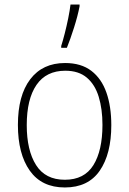

<svg xmlns="http://www.w3.org/2000/svg" viewBox="-20 -817 570 847"><path d="M266 10Q164 10 111.5 -64Q59 -138 59 -266Q59 -396 113.5 -467.5Q168 -539 267 -539Q338 -539 383 -504.5Q428 -470 449.5 -408.5Q471 -347 471 -265Q471 -138 420 -64Q369 10 266 10ZM266 -24Q352 -24 392 -88.5Q432 -153 432 -266Q432 -336 415.5 -390Q399 -444 363 -474.5Q327 -505 268 -505Q184 -505 141 -442.5Q98 -380 98 -265Q98 -154 139 -89Q180 -24 266 -24ZM250 -614Q257 -636 265.5 -669Q274 -702 281 -736.5Q288 -771 291 -797H331V-789Q323 -747 306.5 -695Q290 -643 275 -606H250Z"/></svg>

Font: Noto Sans Mono Condensed ExtraLight
Style: Regular
Weight: 200
Width: 3
Designer: Monotype Design Team
Foundry: Monotype Imaging Inc.
Version: Version 2.014; ttfautohint (v1.8.4.7-5d5b)